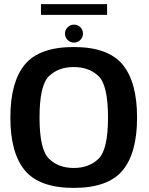

<svg xmlns="http://www.w3.org/2000/svg" viewBox="-20 -910 724 935"><path d="M339 5Q506 5 576.8 -79.8Q647.5 -164.5 647.5 -337.5Q647.5 -510.5 576.8 -595.8Q506 -681 339 -681Q172 -681 101.2 -596Q30.5 -511 30.5 -337.5Q30.5 -164.5 101.5 -79.8Q172.5 5 339 5ZM339 -92Q264.5 -92 218.5 -137Q172.5 -182 172.5 -337.5Q172.5 -495 218.5 -539.2Q264.5 -583.5 339 -583.5Q414 -583.5 460 -539.2Q506 -495 506 -337.5Q506 -182 460 -137Q414 -92 339 -92ZM340.5 -702.5Q358.5 -702.5 371.2 -715.5Q384 -728.5 384 -746.5Q384 -764.5 371.5 -777.2Q359 -790 340.5 -790Q322.5 -790 309.5 -777.2Q296.5 -764.5 296.5 -746.5Q296.5 -728 309.5 -715.2Q322.5 -702.5 340.5 -702.5ZM179.5 -837.5H501.5V-890H179.5Z"/></svg>

Font: Anybody Thin SemiBold
Style: Regular
Weight: 600
Version: Version 1.113;gftools[0.9.25]